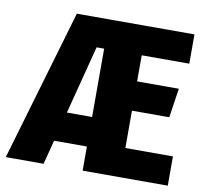

<svg xmlns="http://www.w3.org/2000/svg" viewBox="-72 -698 825 775"><g transform="rotate(10 340.5 -310.0)"><path d="M315 -620H664V-500H469V-393H640L622 -273H469V-120H664V0H315ZM82 -99V-220H347V-99ZM0 0 182 -620H315L155 0ZM211 -500V-620H338V-500Z"/></g></svg>

Font: Smooch Sans Thin Black
Style: Regular
Weight: 900
Version: Version 1.010